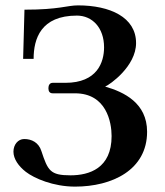

<svg xmlns="http://www.w3.org/2000/svg" viewBox="-20 -682 613 714"><path d="M242 -30C166 -30 158 -48 134 -120C124 -152 98 -165 70 -165C47 -165 30 -144 30 -118C30 -91 49 -64 76 -43C107 -19 178 12 259 12C397 12 527 -50 527 -192C527 -299 441 -340 371 -360C388 -367 486 -435 486 -522C486 -618 389 -662 270 -662C229 -662 201 -646 71 -646L66 -463H105C105 -538 132 -624 266 -624C323 -624 367 -579 367 -506C367 -451 342 -374 223 -374H176C165 -374 160 -365 160 -354C160 -342 165 -335 176 -335H259C376 -335 395 -227 395 -176C395 -56 312 -30 242 -30Z"/></svg>

Font: Libertinus Serif Semibold
Style: Regular
Weight: 600
Designer: Philipp H. Poll, Khaled Hosny
Foundry: Caleb Maclennan
Version: Version 7.050;RELEASE